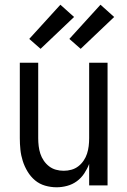

<svg xmlns="http://www.w3.org/2000/svg" viewBox="-20 -786 540 814"><path d="M220 8Q195 8 171 1Q147 -6 128.5 -21.5Q110 -37 97 -58.5Q84 -80 76.5 -103.5Q69 -127 66.5 -151.5Q64 -176 64 -200V-520H142V-200Q142 -183 144 -166.5Q146 -150 151 -134.5Q156 -119 165.5 -105Q175 -91 188 -81Q201 -71 217 -66.5Q233 -62 250 -62Q267 -62 283 -66.5Q299 -71 312 -81Q325 -91 334.5 -105Q344 -119 349 -134.5Q354 -150 356 -166.5Q358 -183 358 -200V-520H436V0H358V-91Q350 -70 337 -50.5Q324 -31 305.5 -17.5Q287 -4 264.5 2Q242 8 220 8ZM322 -579 274 -621 406 -766 464 -714ZM152 -579 104 -621 236 -766 294 -714Z"/></svg>

Font: Iosevka MaddieWtf
Style: Regular
Weight: 400
Monospace: yes
Designer: Belleve Invis
Foundry: Belleve Invis
Version: Version 31.3.0; ttfautohint (v1.8.3)